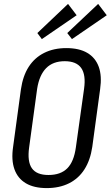

<svg xmlns="http://www.w3.org/2000/svg" viewBox="-20 -954 566 982"><path d="M219 8Q154 8 112.5 -16.5Q71 -41 54 -88Q37 -135 47 -203L87 -497Q97 -566 127 -612.5Q157 -659 206 -683.5Q255 -708 319 -708Q385 -708 426.5 -683.5Q468 -659 485 -612.5Q502 -566 492 -497L452 -203Q442 -135 412 -88Q382 -41 333 -16.5Q284 8 219 8ZM228 -59Q290 -59 324 -93Q358 -127 368 -200L410 -500Q420 -571 395.5 -606Q371 -641 311 -641Q251 -641 216 -605.5Q181 -570 170 -500L129 -200Q119 -128 143 -93.5Q167 -59 228 -59ZM372 -876 194 -754 171 -785 328 -934ZM526 -876 348 -754 324 -785 482 -934Z"/></svg>

Font: Pathway Extreme Condensed
Style: Italic
Weight: 400
Width: 3
Italic angle: -8°
Version: Version 1.001;gftools[0.9.26]